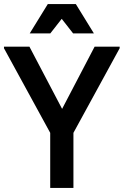

<svg xmlns="http://www.w3.org/2000/svg" viewBox="-23 -931 613 951"><path d="M225.7 0V-273L-3.3 -692V-700H122.7L313.3 -337H256L445.7 -700H569.7V-692L340.7 -273V0ZM124.3 -765.7 213.7 -910.7H352.7L442 -765.7H339L282.7 -837.7L226.3 -765.7Z"/></svg>

Font: Fustat
Style: Regular
Weight: 400
Designer: Mohamed Gaber, Khaled Hosny, Laura Garcia Mut
Foundry: Kief Type Foundry, Alif Type Foundry, Hard Type Foundry
Version: Version 1.007